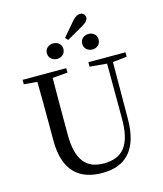

<svg xmlns="http://www.w3.org/2000/svg" viewBox="-151 -1173 1104 1300"><g transform="rotate(-15 401.5 -523.0)"><path d="M307 -808C338 -808 365 -829 365 -863C365 -897 338 -917 307 -917C278 -917 249 -897 249 -863C249 -829 278 -808 307 -808ZM412 -913 520 -975C557 -995 570 -1011 570 -1029C570 -1049 555 -1063 534 -1063C516 -1063 500 -1054 478 -1029L395 -932ZM555 -808C585 -808 612 -829 612 -863C612 -897 585 -917 555 -917C524 -917 497 -897 497 -863C497 -829 524 -808 555 -808ZM505 -701 625 -690 626 -308C627 -118 562 -43 430 -43C312 -43 243 -110 243 -295V-394C243 -494 243 -594 244 -692L350 -701V-732H44V-701L137 -693C139 -594 139 -493 139 -394V-280C139 -65 246 17 404 17C572 17 663 -82 664 -291L666 -690L765 -701V-732H505Z"/></g></svg>

Font: Noto Serif CJK SC Medium
Style: Regular
Weight: 500
Designer: Ryoko NISHIZUKA 西塚涼子 (kana & ideographs); Frank Grießhammer (Latin, Greek & Cyrillic); Wenlong ZHANG 张文龙 (bopomofo); San
Foundry: Adobe
Version: Version 2.001;hotconv 1.1.0;makeotfexe 2.6.0